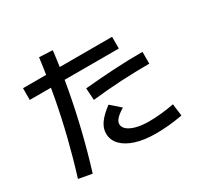

<svg xmlns="http://www.w3.org/2000/svg" viewBox="-178 -1027 1355 1307"><g transform="rotate(-30 500.0 -373.5)"><path d="M90 42Q132 -93 167 -233Q202 -373 229 -517.5Q256 -662 275 -808L380 -803Q363 -660 336 -513.5Q309 -367 273.5 -222.5Q238 -78 195 61ZM705 40Q615 40 549 19Q483 -2 446.5 -40Q410 -78 410 -130Q410 -171 437.5 -210Q465 -249 523 -292L598 -226Q558 -202 539 -181Q520 -160 520 -140Q520 -115 543 -96Q566 -77 608 -66Q650 -55 705 -55Q752 -55 801.5 -60Q851 -65 904 -75L916 20Q861 30 809.5 35Q758 40 705 40ZM75 -588V-680H775V-588ZM447 -464Q564 -475 677 -481.5Q790 -488 903 -488V-395Q792 -395 680 -389Q568 -383 453 -370Z"/></g></svg>

Font: M PLUS 1 Thin Medium
Style: Regular
Weight: 500
Version: Version 1.001